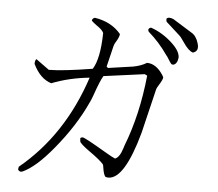

<svg xmlns="http://www.w3.org/2000/svg" viewBox="-54 -801 1028 904"><g transform="rotate(5 460.0 -349.5)"><path d="M835 -587Q814 -593 789 -630Q772 -656 762 -664L700 -720Q697 -723 697 -735Q707 -746 730 -736L820 -680Q843 -667 853 -633Q865 -596 835 -587ZM619 -667Q611 -681 628 -687Q686 -667 733 -622Q770 -587 770 -557Q766 -526 747 -522Q741 -522 737 -526Q734 -529 716 -558Q713 -561 711 -564Q671 -622 619 -667ZM706 -459Q706 -448 688 -420Q681 -409 678 -401L627 -189Q565 35 489 34Q483 34 476 32Q467 23 462 -10Q461 -19 459 -25Q444 -44 387 -84Q356 -106 345 -120Q342 -124 342 -140Q346 -144 353 -144Q363 -144 463 -85Q500 -63 513 -58Q534 -65 548 -109Q551 -118 552 -122Q611 -273 630 -460L618 -466L425 -440Q411 -418 386 -346Q379 -326 372 -312Q319 -196 226 -84Q148 11 86 40Q71 47 63 33L65 20Q269 -148 361 -427Q264 -417 183 -385Q130 -401 97 -469Q97 -487 104 -492L166 -447Q230 -447 372 -470Q404 -521 406 -642Q400 -657 371 -676Q356 -687 348 -695Q348 -706 361 -710Q440 -698 485 -644Q485 -631 469 -605Q462 -594 460 -585L436 -486L443 -480L561 -497Q598 -504 624 -520Q668 -520 701 -468Q704 -463 706 -459Z"/></g></svg>

Font: cwTeXKai
Style: Medium
Weight: 500
Version: Version 1.17